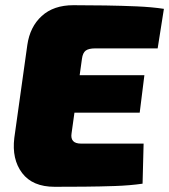

<svg xmlns="http://www.w3.org/2000/svg" viewBox="-20 -714 650 738"><path d="M262 -694Q323 -694 385.5 -693Q448 -692 506 -689.5Q564 -687 610 -680L586 -528H346Q321 -528 309.5 -519.5Q298 -511 295 -488L255 -201Q252 -182 261 -172Q270 -162 292 -162H532L528 -8Q480 -1 422 1Q364 3 304 3.5Q244 4 190 4Q105 4 65 -49Q25 -102 35 -184L85 -541Q95 -611 140.5 -652.5Q186 -694 262 -694ZM88 -425H535L517 -281H65Z"/></svg>

Font: Exo 2 Black
Style: Italic
Weight: 900
Italic angle: -8°
Designer: Natanael Gama
Foundry: Natanael Gama
Version: Version 2.010